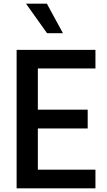

<svg xmlns="http://www.w3.org/2000/svg" viewBox="-20 -1020 582 1040"><path d="M321 -840H235L121 -1000H234ZM497 -649H185V-426H455V-324H185V-101H497V0H70V-750H497Z"/></svg>

Font: Orkney Medium
Style: Regular
Weight: 500
Designer: Samuel Oakes and Alfredo Marco Pradil
Foundry: Alfredo Marco Pradil
Version: 1.0; ttfautohint (v1.5)